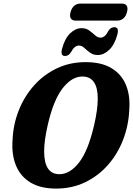

<svg xmlns="http://www.w3.org/2000/svg" viewBox="-20 -1064 758 1094"><path d="M467.5 -710Q558.5 -710 615.5 -675.5Q672.5 -641 697.8 -579.5Q723 -518 716.5 -437Q712.5 -347.5 681.2 -267Q650 -186.5 595 -124Q540 -61.5 465.2 -25.5Q390.5 10.5 300 10.5Q210.5 10.5 153.5 -24.2Q96.5 -59 71 -121Q45.5 -183 51.5 -265.5Q55 -354 86.5 -434Q118 -514 173.2 -576.2Q228.5 -638.5 303.2 -674.2Q378 -710 467.5 -710ZM318.5 -71.5Q378.5 -71.5 430.2 -137.8Q482 -204 515.5 -347.5Q526.5 -395 531.8 -433.2Q537 -471.5 537 -501.5Q537 -628 449 -628Q389.5 -628 337.2 -561.5Q285 -495 252.5 -354Q231 -261 231.5 -199Q232.5 -71.5 318.5 -71.5ZM537.5 -750.5Q511 -750.5 493 -764Q475 -777.5 460.5 -791Q446 -804.5 429.5 -804.5Q404.5 -804.5 385 -767.5Q371.5 -745 350.5 -745Q322.5 -745 334 -787.5Q349 -844.5 379.8 -874Q410.5 -903.5 444 -903.5Q471 -903.5 489 -890Q507 -876.5 521.8 -863Q536.5 -849.5 553 -849.5Q578.5 -849.5 597 -887Q610 -909 631.5 -909Q660 -909 648.5 -866.5Q633 -809 602 -779.8Q571 -750.5 537.5 -750.5ZM382 -995Q388.5 -1019 403.2 -1031.2Q418 -1043.5 437 -1043.5H675Q694 -1043.5 702 -1031.2Q710 -1019 703.5 -995Q697.5 -971 682.8 -958.8Q668 -946.5 648.5 -946.5H411Q391.5 -946.5 383.5 -959Q375.5 -971.5 382 -995Z"/></svg>

Font: Fraunces 144pt SuperSoft
Style: Bold Italic
Weight: 700
Italic angle: -16°
Version: Version 1.000;[0bf87f6ff]